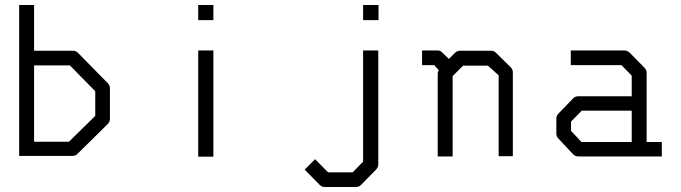

<svg xmlns="http://www.w3.org/2000/svg" viewBox="-20 -679 2740 772"><path d="M57 -52V-659H117V-475H273Q285 -475 294 -466L413 -345Q422 -336 422 -324V-201Q422 -189 413 -180L290 -59Q283 -52 269 -52ZM117 -109H257L363 -213V-312L261 -416H117Z M777 -659H838V-598H777ZM777 -476H838V-49H777Z M1501 -17Q1501 -6 1491 4L1431 65Q1423 73 1410 73H1286Q1274 73 1265 64L1205 3L1247 -39L1299 14H1398L1440 -29V-476H1501ZM1440 -659H1502V-598H1440Z M1785 -442 1809 -466Q1818 -475 1830 -475H1954Q1966 -475 1974 -467L2033 -409Q2042 -400 2042 -388V-51H1985V-376L1942 -415H1842L1800 -373V-50H1740V-385Q1740 -387 1744 -397L1726 -417H1677V-476H1740Q1752 -476 1759 -467Z M2520 -108V-234H2319L2276 -190V-153L2318 -108ZM2580 -108H2641V-50H2305Q2293 -50 2284 -59L2226 -121Q2217 -130 2217 -142V-202Q2217 -214 2226 -223L2285 -284Q2293 -292 2306 -292H2520V-375L2479 -417H2275V-476H2491Q2503 -476 2512 -467L2571 -407Q2580 -398 2580 -387Z"/></svg>

Font: 3270 Nerd Font Mono
Style: Regular
Weight: 400
Monospace: yes
Version: Version 3.0.1;Nerd Fonts 3.0.0